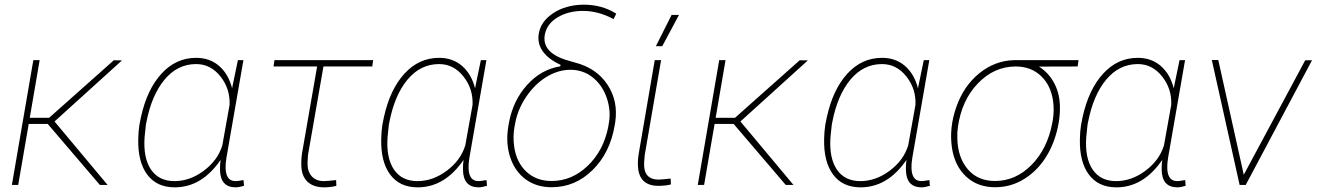

<svg xmlns="http://www.w3.org/2000/svg" viewBox="-20 -783 5576 813"><path d="M182.1 -258.3H101.6L57.1 0H30.3L121.1 -528.3H147.9L106 -284.2H188L461.9 -527.8L496.6 -527.3L210.9 -268.6L435.5 0H402.8Z M1010.7 -528.3 939 -116.2 936 -92.8 935.5 -85.4Q931.6 -16.1 978 -16.1Q986.3 -16.1 1011.2 -20.5L1013.2 3.9Q990.2 10.3 978.5 10.3Q912.1 10.3 911.6 -65.4Q911.1 -85.9 914.1 -106Q834.5 10.3 719.7 10.3Q643.6 10.3 603.3 -43.9Q563 -98.1 565.4 -195.3Q565.9 -225.6 570.3 -254.4L576.7 -286.6Q602.5 -404.3 663.8 -471.2Q725.1 -538.1 810.5 -538.1Q868.2 -538.1 907.7 -503.9Q947.3 -469.7 962.9 -408.7L964.4 -417.5L987.3 -528.3ZM597.7 -254.4 592.3 -203.1Q585.9 -114.7 619.1 -65.4Q652.3 -16.1 718.8 -16.1Q784.2 -16.1 843 -60.1Q901.9 -104 921.4 -167.5L952.1 -338.9Q955.1 -406.7 913.6 -459.2Q872.1 -511.7 810.5 -511.7Q731.4 -511.7 676.5 -445.6Q621.6 -379.4 599.6 -264.2Z M1556.2 -501.5H1349.6L1284.2 -127L1282.2 -93.8Q1281.2 -58.6 1299.1 -37.6Q1316.9 -16.6 1350.6 -16.1Q1363.8 -16.1 1403.3 -20.5L1404.3 3.9Q1379.4 10.3 1351.6 10.3Q1306.2 9.8 1281.7 -13.9Q1257.3 -37.6 1255.9 -81.1Q1254.9 -107.4 1259.3 -136.2L1322.8 -501.5H1138.2L1142.1 -528.3H1560.1Z M2039.6 -528.3 1967.8 -116.2 1964.8 -92.8 1964.4 -85.4Q1960.4 -16.1 2006.8 -16.1Q2015.1 -16.1 2040 -20.5L2042 3.9Q2019 10.3 2007.3 10.3Q1940.9 10.3 1940.4 -65.4Q1939.9 -85.9 1942.9 -106Q1863.3 10.3 1748.5 10.3Q1672.4 10.3 1632.1 -43.9Q1591.8 -98.1 1594.2 -195.3Q1594.7 -225.6 1599.1 -254.4L1605.5 -286.6Q1631.3 -404.3 1692.6 -471.2Q1753.9 -538.1 1839.4 -538.1Q1897 -538.1 1936.5 -503.9Q1976.1 -469.7 1991.7 -408.7L1993.2 -417.5L2016.1 -528.3ZM1626.5 -254.4 1621.1 -203.1Q1614.7 -114.7 1647.9 -65.4Q1681.2 -16.1 1747.6 -16.1Q1813 -16.1 1871.8 -60.1Q1930.7 -104 1950.2 -167.5L1981 -338.9Q1983.9 -406.7 1942.4 -459.2Q1900.9 -511.7 1839.4 -511.7Q1760.3 -511.7 1705.3 -445.6Q1650.4 -379.4 1628.4 -264.2Z M2261.2 -639.2Q2269 -691.4 2321.5 -726.6Q2374 -761.7 2447.8 -763.2Q2527.8 -764.2 2589.4 -725.1L2578.1 -702.1Q2513.7 -736.8 2448.7 -736.8Q2387.7 -736.8 2342.5 -710.4Q2297.4 -684.1 2287.6 -639.2Q2271.5 -563.5 2375 -529.8L2415 -518.1Q2505.9 -494.6 2552.2 -424.6Q2598.6 -354.5 2585 -264.6L2583 -252.9Q2563.5 -136.2 2489.5 -63.2Q2415.5 9.8 2315.9 9.8Q2251 9.8 2205.6 -23.9Q2160.2 -57.6 2140.6 -116.5Q2121.1 -175.3 2131.8 -244.1L2135.3 -264.6Q2152.8 -357.9 2212.2 -423.6Q2271.5 -489.3 2352.1 -502L2354 -508.3Q2302.2 -532.2 2278.6 -565.4Q2254.9 -598.6 2261.2 -639.2ZM2158.2 -244.1Q2151.4 -202.6 2157.2 -162.1Q2167 -94.7 2209.2 -55.7Q2251.5 -16.6 2315.4 -16.6Q2401.4 -16.6 2468.3 -80.6Q2535.2 -144.5 2555.2 -244.1L2558.6 -264.6Q2566.9 -314.9 2550 -366Q2533.2 -417 2496.6 -449.5Q2460 -481.9 2411.6 -486.8Q2358.4 -491.7 2306.4 -464.4Q2254.4 -437 2215.1 -383.1Q2175.8 -329.1 2163.1 -269Z M2779.3 -528.3 2710 -126.5 2707.5 -93.8Q2704.1 -23.9 2767.1 -22.5Q2780.3 -22.5 2819.8 -26.9L2820.8 -2Q2798.3 3.9 2767.6 3.9Q2684.6 3.9 2681.2 -81.5Q2680.2 -106.4 2684.6 -132.3L2752.4 -528.3ZM2823.7 -719.7H2855L2784.2 -587.4H2757.3Z M3086.4 -258.3H3005.9L2961.4 0H2934.6L3025.4 -528.3H3052.2L3010.3 -284.2H3092.3L3366.2 -527.8L3400.9 -527.3L3115.2 -268.6L3339.8 0H3307.1Z M3915 -528.3 3843.3 -116.2 3840.3 -92.8 3839.8 -85.4Q3835.9 -16.1 3882.3 -16.1Q3890.6 -16.1 3915.5 -20.5L3917.5 3.9Q3894.5 10.3 3882.8 10.3Q3816.4 10.3 3815.9 -65.4Q3815.4 -85.9 3818.4 -106Q3738.8 10.3 3624 10.3Q3547.9 10.3 3507.6 -43.9Q3467.3 -98.1 3469.7 -195.3Q3470.2 -225.6 3474.6 -254.4L3481 -286.6Q3506.8 -404.3 3568.1 -471.2Q3629.4 -538.1 3714.8 -538.1Q3772.5 -538.1 3812 -503.9Q3851.6 -469.7 3867.2 -408.7L3868.7 -417.5L3891.6 -528.3ZM3502 -254.4 3496.6 -203.1Q3490.2 -114.7 3523.4 -65.4Q3556.6 -16.1 3623 -16.1Q3688.5 -16.1 3747.3 -60.1Q3806.2 -104 3825.7 -167.5L3856.4 -338.9Q3859.4 -406.7 3817.9 -459.2Q3776.4 -511.7 3714.8 -511.7Q3635.7 -511.7 3580.8 -445.6Q3525.9 -379.4 3503.9 -264.2Z M4543 -501.5 4379.4 -501Q4419.4 -475.6 4442.4 -433.8Q4465.3 -392.1 4467.8 -340.8Q4470.7 -279.3 4451.2 -212.9Q4431.6 -146.5 4394.5 -96.9Q4357.4 -47.4 4305.9 -18.8Q4254.4 9.8 4193.4 9.8Q4119.1 9.8 4070.6 -35.6Q4022 -81.1 4010.7 -158.7Q3998.5 -242.7 4029.8 -331.1Q4061 -419.4 4126.7 -472.7Q4192.4 -525.9 4272.5 -528.3H4546.9ZM4033.7 -197.8Q4035.2 -116.7 4077.6 -66.7Q4120.1 -16.6 4192.9 -16.6Q4280.8 -16.6 4347.9 -84.7Q4415 -152.8 4435.5 -261.2L4438 -274.4Q4444.8 -315.4 4439 -356.4Q4429.2 -422.9 4387 -462.2Q4344.7 -501.5 4280.8 -501.5Q4189.9 -501.5 4121.1 -430.2Q4052.2 -358.9 4036.1 -245.1Q4032.7 -222.2 4033.7 -197.8Z M4998 -528.3 4926.3 -116.2 4923.3 -92.8 4922.9 -85.4Q4918.9 -16.1 4965.3 -16.1Q4973.6 -16.1 4998.5 -20.5L5000.5 3.9Q4977.5 10.3 4965.8 10.3Q4899.4 10.3 4898.9 -65.4Q4898.4 -85.9 4901.4 -106Q4821.8 10.3 4707 10.3Q4630.9 10.3 4590.6 -43.9Q4550.3 -98.1 4552.7 -195.3Q4553.2 -225.6 4557.6 -254.4L4564 -286.6Q4589.8 -404.3 4651.1 -471.2Q4712.4 -538.1 4797.9 -538.1Q4855.5 -538.1 4895 -503.9Q4934.6 -469.7 4950.2 -408.7L4951.7 -417.5L4974.6 -528.3ZM4585 -254.4 4579.6 -203.1Q4573.2 -114.7 4606.4 -65.4Q4639.6 -16.1 4706.1 -16.1Q4771.5 -16.1 4830.3 -60.1Q4889.2 -104 4908.7 -167.5L4939.5 -338.9Q4942.4 -406.7 4900.9 -459.2Q4859.4 -511.7 4797.9 -511.7Q4718.8 -511.7 4663.8 -445.6Q4608.9 -379.4 4586.9 -264.2Z M5246.6 -43 5506.8 -527.8H5535.6L5254.9 0H5229L5111.3 -528.8H5138.7Z"/></svg>

Font: Roboto Thin
Style: Italic
Weight: 250
Italic angle: -12°
Designer: Google
Version: Version 2.134; 2016